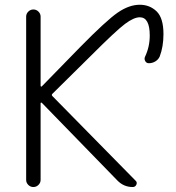

<svg xmlns="http://www.w3.org/2000/svg" viewBox="-20 -793 724 792"><path d="M152.3 -369.1Q151.4 -370.1 149.4 -369.6Q147.5 -369.1 147.5 -367.2V-50.8Q147.5 -39.1 138.7 -30.3Q129.9 -21.5 117.7 -21.5Q105.5 -21.5 96.7 -30.3Q87.9 -39.1 87.9 -50.8V-724.6Q87.9 -736.3 96.7 -745.1Q105.5 -753.9 117.7 -753.9Q129.9 -753.9 138.7 -745.1Q147.5 -736.3 147.5 -724.6V-439.5Q147.5 -436.5 149.4 -436Q151.4 -435.5 152.3 -436.5L309.6 -597.7Q418.9 -709 465.8 -741.2Q512.7 -773.4 556.6 -773.4Q597.7 -773.4 626 -746.1Q654.3 -718.8 654.3 -652.3Q654.3 -600.6 638.7 -559.6Q632.8 -546.9 620.6 -539.6Q608.4 -532.2 593.8 -532.2Q584 -532.2 579.1 -541Q574.2 -549.8 578.1 -558.6Q597.7 -599.6 597.7 -646.5Q597.7 -721.7 556.6 -721.7Q532.2 -721.7 495.6 -694.3Q459 -667 354.5 -562.5L196.3 -406.2Q191.4 -401.4 196.3 -396.5L539.1 -47.9Q546.9 -41 542.5 -31.2Q538.1 -21.5 527.3 -21.5Q490.2 -21.5 463.9 -48.8Z"/></svg>

Font: irohamaru Light
Style: Regular
Weight: 200
Designer: [Source Han Sans]
Ryoko NISHIZUKA  (kana & ideographs); Paul D. Hunt (Latin, Greek & Cyrillic); Wenlong ZHANG  (bopomofo
Version: Version 1.01